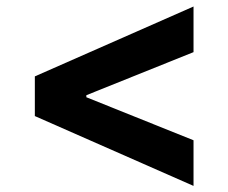

<svg xmlns="http://www.w3.org/2000/svg" viewBox="-20 -594 720 605"><path d="M89.8 -228.3V-353.3L589.8 -573.5V-429.7L252.1 -294V-287.6L589.8 -152V-8.2Z"/></svg>

Font: Inter Zeller
Style: Bold
Weight: 700
Designer: Rasmus Andersson; Joe Bland
Foundry: zeller
Version: Version 3.015;git-dec3a8cb1